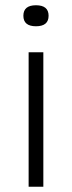

<svg xmlns="http://www.w3.org/2000/svg" viewBox="-20 -711 274 731"><path d="M89 0V-512H145V0ZM117 -611Q69 -611 69 -651Q69 -691 117 -691Q165 -691 165 -651Q165 -611 117 -611Z"/></svg>

Font: Bricolage Grotesque 10pt ExtraLight
Style: Regular
Weight: 200
Designer: Mathieu Triay
Foundry: Atelier Triay
Version: Version 1.000; ttfautohint (v1.8.4.7-5d5b);gftools[0.9.32]